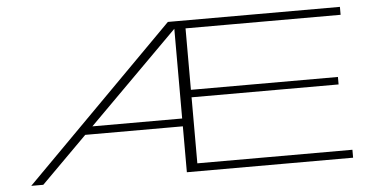

<svg xmlns="http://www.w3.org/2000/svg" viewBox="-48 -765 1703 856"><g transform="rotate(-5 803.5 -337.5)"><path d="M59 0H113L775 -661.5V-675H729.5ZM289.5 -205.5H763V-240.5H311ZM755.5 0H1499.5V-35.5H805.5V-331H1463.5V-364.5H805.5V-639.5H1499.5V-675H755.5Z"/></g></svg>

Font: Anybody ExtraExpanded ExtraLight
Style: Regular
Weight: 250
Width: 8
Version: Version 1.113;gftools[0.9.25]